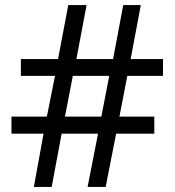

<svg xmlns="http://www.w3.org/2000/svg" viewBox="-20 -734 686 754"><path d="M480 -436 449 -276H586V-209H436L395 0H324L365 -209H222L183 0H113L151 -209H25V-276H164L196 -436H62V-502H208L248 -714H320L280 -502H424L464 -714H533L493 -502H620V-436ZM235 -276H378L409 -436H266Z"/></svg>

Font: Noto Sans Imperial Aramaic
Style: Regular
Weight: 400
Designer: Monotype Design Team
Foundry: Monotype Imaging Inc.
Version: Version 2.001; ttfautohint (v1.8.4.7-5d5b)